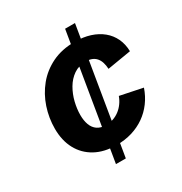

<svg xmlns="http://www.w3.org/2000/svg" viewBox="-170 -854 928 979"><g transform="rotate(-30 294.0 -364.0)"><path d="M230.8 0 351.4 -727.5H409.5L288.9 0ZM282.9 -82.1Q210.4 -82.1 158.6 -110.6Q106.7 -139.1 79 -190.6Q51.2 -242.1 51.2 -311.6Q51.2 -374.7 71.1 -434.4Q91 -494.1 130 -541.8Q169 -589.4 226.7 -617.5Q284.5 -645.5 360.2 -645.5Q409.4 -645.5 449.5 -632.8Q489.6 -620 518.6 -596.2Q547.6 -572.3 563.6 -538.6Q579.5 -504.9 580.4 -462.9L440.9 -439.7Q439.8 -460.9 434.6 -477.6Q429.4 -494.3 419.5 -506.1Q409.6 -517.9 394.6 -524.1Q379.6 -530.2 358.8 -530.2Q317.4 -530.2 287.1 -509.3Q256.8 -488.4 237.1 -454.6Q217.4 -420.7 207.9 -381.8Q198.5 -342.9 198.5 -307Q198.5 -274.4 207.7 -249.5Q217 -224.6 236.7 -211Q256.5 -197.4 287.5 -197.4Q309.2 -197.4 329.3 -204.1Q349.3 -210.9 366.2 -223.5Q383.1 -236.1 396.2 -254Q409.4 -271.8 417.3 -293.8L549.5 -266.5Q534.8 -223.6 509.6 -189.6Q484.5 -155.6 450.3 -131.6Q416 -107.6 373.9 -94.8Q331.7 -82.1 282.9 -82.1Z"/></g></svg>

Font: Adwaita Sans
Style: Italic
Weight: 400
Italic angle: -9.39999°
Designer: Rasmus Andersson
Foundry: rsms
Version: Version 4.001;git-9221beed3